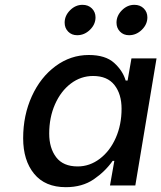

<svg xmlns="http://www.w3.org/2000/svg" viewBox="-20 -769 669 796"><path d="M76 -196Q76 -291 112 -370Q148 -449 210.5 -495Q273 -541 348 -541Q417 -541 453 -508.5Q489 -476 501 -435H509L525 -527H629L541 0H436L454 -102H447Q416 -58 368.5 -25.5Q321 7 253 7Q167 7 121.5 -48.5Q76 -104 76 -196ZM484 -318Q484 -379 454.5 -416.5Q425 -454 366 -454Q315 -454 273.5 -422.5Q232 -391 208 -336.5Q184 -282 184 -215Q184 -155 213 -117Q242 -79 302 -79Q352 -79 394 -111Q436 -143 460 -197.5Q484 -252 484 -318ZM463 -675Q463 -704 485.5 -726.5Q508 -749 537 -749Q561 -749 576 -734Q591 -719 591 -697Q591 -668 568 -645.5Q545 -623 515 -623Q492 -623 477.5 -638Q463 -653 463 -675ZM248 -675Q248 -704 270.5 -726.5Q293 -749 322 -749Q346 -749 361 -734Q376 -719 376 -697Q376 -668 353 -645.5Q330 -623 300 -623Q277 -623 262.5 -638Q248 -653 248 -675Z"/></svg>

Font: Be Vietnam Medium
Style: Italic
Weight: 500
Italic angle: -9.444°
Designer: Gabriel Lam
Foundry: TypeRant
Version: Version 3.000